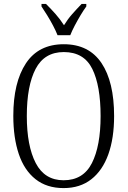

<svg xmlns="http://www.w3.org/2000/svg" viewBox="-20 -951 652 981"><path d="M305 10Q219 10 161.5 -35.5Q104 -81 76 -164Q48 -247 48 -359Q48 -530 112.5 -627.5Q177 -725 306 -725Q434 -725 498.5 -629Q563 -533 563 -358Q563 -245 533.5 -162.5Q504 -80 446.5 -35Q389 10 305 10ZM305 -30Q405 -30 449.5 -117.5Q494 -205 494 -358Q494 -513 451.5 -599Q409 -685 306 -685Q207 -685 162 -599Q117 -513 117 -358Q117 -206 162.5 -118Q208 -30 305 -30ZM274 -771Q265 -794 251 -820.5Q237 -847 221 -873Q205 -899 192 -918V-931H215Q242 -904 264.5 -878.5Q287 -853 307 -822Q326 -853 348.5 -878.5Q371 -904 397 -931H421V-918Q407 -899 391.5 -873Q376 -847 362 -820.5Q348 -794 339 -771Z"/></svg>

Font: Noto Serif Condensed Light
Style: Regular
Weight: 300
Width: 3
Designer: Monotype Design Team
Foundry: Monotype Imaging Inc.
Version: Version 2.013